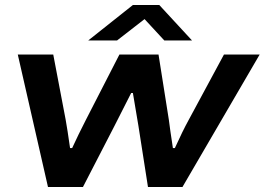

<svg xmlns="http://www.w3.org/2000/svg" viewBox="-20 -744 1053 764"><path d="M331.1 -583 508.8 -724.1H613.8L744.1 -583H633.8L555.2 -668L445.8 -583ZM170.9 0 50.8 -526.9H191.9L241.2 -268.1Q248 -231 258.8 -154.8H267.1Q291.5 -208 321.8 -267.1L455.1 -526.9H610.8L651.9 -267.1Q656.2 -231.9 668 -154.8H675.8Q707 -223.6 731 -267.1L871.1 -526.9H1013.2L706.1 0H568.8L530.8 -243.2Q529.3 -253.4 508.8 -374H502Q457 -284.2 435.1 -242.2L310.1 0Z"/></svg>

Font: Archivo Expanded SemiBold
Style: Italic
Weight: 600
Width: 7
Italic angle: -10°
Designer: Hector Gatti
Foundry: Omnibus-Type
Version: Version 2.001